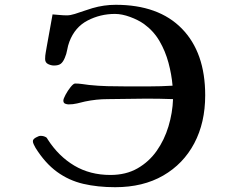

<svg xmlns="http://www.w3.org/2000/svg" viewBox="-20 -783 1040 800"><path d="M835 -386Q835 -272 789.5 -186Q744 -100 660 -51.5Q576 -3 460 -3Q387 -3 327 -17Q267 -31 217.5 -67Q168 -103 128 -167Q125 -173 121 -180.5Q117 -188 117 -195Q117 -203 129.5 -210Q142 -217 149 -217Q162 -217 172 -211Q174 -210 176 -207Q178 -204 179 -202Q224 -132 289.5 -93Q355 -54 440 -54Q505 -54 553 -81.5Q601 -109 633 -154.5Q665 -200 682 -256.5Q699 -313 701 -370Q673 -371 646 -371.5Q619 -372 591 -372Q551 -372 510.5 -371Q470 -370 429 -370Q405 -370 381.5 -367.5Q358 -365 334 -360Q318 -356 301 -352Q284 -348 266 -348Q259 -348 251.5 -351Q244 -354 244 -364Q244 -371 253 -388Q262 -405 274 -420Q286 -435 293 -435Q307 -435 321.5 -433Q336 -431 351 -429Q389 -425 427.5 -424Q466 -423 505 -423Q553 -423 601.5 -423Q650 -423 699 -426Q695 -473 682 -521.5Q669 -570 644.5 -612Q620 -654 580 -683Q556 -700 522 -712.5Q488 -725 459 -725Q398 -725 345 -697.5Q292 -670 269 -609Q263 -593 260 -575.5Q257 -558 250 -542Q243 -525 233.5 -517.5Q224 -510 205 -510Q193 -510 180.5 -516Q168 -522 168 -537Q168 -551 170.5 -564Q173 -577 175 -590Q181 -623 187 -656.5Q193 -690 199 -723Q214 -722 229 -720.5Q244 -719 259 -719Q273 -719 292 -725Q311 -731 331 -738Q351 -745 365 -749Q413 -763 462 -763Q641 -763 738 -663.5Q835 -564 835 -386Z"/></svg>

Font: Kaisei Tokumin
Style: Bold
Weight: 700
Designer: Font-Kai, 金井和夫
Foundry: KAZUO KANAI
Version: Version 5.003